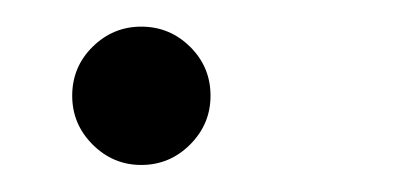

<svg xmlns="http://www.w3.org/2000/svg" viewBox="-20 -389 308 142"><path d="M84.5 -267Q63.6 -267 48.5 -282.1Q33.4 -297.2 33.4 -318.2Q33.4 -339.5 48.5 -354.4Q63.6 -369.3 84.5 -369.3Q105.5 -369.3 120.6 -354.4Q135.7 -339.5 135.7 -318.2Q135.7 -297.2 120.6 -282.1Q105.5 -267 84.5 -267Z"/></svg>

Font: Inter Zeller Light
Style: Regular
Weight: 300
Designer: Rasmus Andersson; Joe Bland
Foundry: zeller
Version: Version 3.015;git-dec3a8cb1